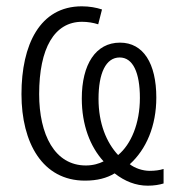

<svg xmlns="http://www.w3.org/2000/svg" viewBox="-20 -562 565 608"><path d="M239 -542C106 -542 48 -420 48 -264C48 -109 115 10 249 10C288 10 318 2 343 -13C375 12 410 26 448 26C468 26 485 23 498 19V-27C486 -23 470 -21 454 -21C431 -21 406 -30 391 -42C443 -89 475 -163 475 -253C475 -361 434 -427 360 -427C283 -427 239 -358 239 -250C239 -167 265 -98 308 -51C294 -44 275 -38 252 -38C153 -38 104 -136 104 -264C104 -409 152 -493 240 -493C257 -493 276 -490 291 -485L303 -532C285 -538 263 -542 239 -542ZM359 -380C401 -380 423 -332 423 -252C423 -171 395 -105 354 -71C317 -111 292 -171 292 -249C292 -330 315 -380 359 -380Z"/></svg>

Font: Noto Sans Display SemiCondensed Light
Style: Regular
Weight: 300
Width: 4
Designer: Monotype Design Team
Foundry: Monotype Imaging Inc.
Version: Version 1.900